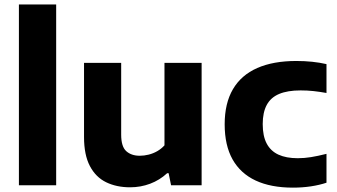

<svg xmlns="http://www.w3.org/2000/svg" viewBox="-20 -828 1506 858"><path d="M64.5 0V-808H231V0Z M561.5 9Q501 9 454.5 -13.5Q408 -36 381.8 -85.8Q355.5 -135.5 355.5 -216V-547H521.5V-226.5Q521.5 -173 544.2 -152.5Q567 -132 604.5 -132Q624 -132 644.2 -137Q664.5 -142 682.8 -152.5Q701 -163 715 -178.5V-547H881V0H744.5L733.5 -54H727Q693.5 -23 651 -7Q608.5 9 561.5 9Z M1289 10.5Q1190.5 10.5 1122.5 -21.2Q1054.5 -53 1019.2 -115.8Q984 -178.5 984 -272.5Q984 -366.5 1021 -429.5Q1058 -492.5 1129.5 -524Q1201 -555.5 1304 -555.5Q1341 -555.5 1374.8 -552Q1408.5 -548.5 1439 -541.5V-412.5Q1408.5 -418 1381 -421Q1353.5 -424 1323.5 -424Q1265 -424 1227.5 -408.2Q1190 -392.5 1172 -359Q1154 -325.5 1154 -273.5Q1154 -220 1171.8 -186.5Q1189.5 -153 1224.2 -137Q1259 -121 1310.5 -121Q1340 -121 1369.5 -125.8Q1399 -130.5 1439 -140.5V-11.5Q1407.5 -1 1369.2 4.8Q1331 10.5 1289 10.5Z"/></svg>

Font: Encode Sans SemiExpanded
Style: Bold
Weight: 700
Width: 6
Designer: Multiple Designers
Foundry: Impallari Type
Version: Version 3.002